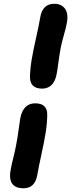

<svg xmlns="http://www.w3.org/2000/svg" viewBox="-20 -837 382 1020"><path d="M204.1 -366.2Q140.6 -366.2 139.2 -425.8Q140.1 -472.7 148.4 -521.2Q156.7 -569.8 171.6 -635.7Q186.5 -701.7 193.8 -745.1Q206.1 -816.9 268.1 -816.9Q307.6 -816.9 326.4 -789.1Q345.2 -761.2 334 -710Q331.1 -691.9 319.8 -652.3Q308.6 -612.8 303.2 -586.9Q296.9 -553.7 290.5 -506.6Q284.2 -459.5 280.8 -442.9Q273.4 -404.3 253.7 -385.3Q233.9 -366.2 204.1 -366.2ZM105 163.1Q15.1 163.1 38.1 57.1Q41 40 51 0.2Q61 -39.6 65.9 -67.9Q73.2 -103.5 79.3 -150.9Q85.4 -198.2 87.9 -210Q104 -288.1 167 -288.1Q231 -288.1 231 -228Q230.5 -182.1 222.9 -134Q215.3 -85.9 200.4 -18.1Q185.5 49.8 178.2 91.8Q166 163.1 105 163.1Z"/></svg>

Font: Shantell Sans Irregular
Style: Bold Italic
Weight: 700
Italic angle: -11.31°
Designer: Stephen Nixon, Anya Danilova, Shantell Martin
Foundry: Arrow Type
Version: Version 1.006;[9816181b4]